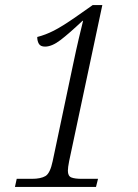

<svg xmlns="http://www.w3.org/2000/svg" viewBox="-20 -738 543 758"><path d="M39 0 46 -32H106Q141 -32 159.5 -43Q178 -54 188 -102L268 -481Q281 -543 291 -585.5Q301 -628 308 -656H306Q253 -606 219 -580Q185 -554 158 -554Q140 -554 133.5 -565Q127 -576 127 -592Q159 -600 192.5 -617Q226 -634 279 -671L346 -718H384L253 -102Q248 -77 248 -64Q248 -43 261.5 -37.5Q275 -32 303 -32H367L359 0Z"/></svg>

Font: Noto Serif SemiCondensed Light
Style: Italic
Weight: 300
Width: 4
Italic angle: -12°
Designer: Monotype Design Team
Foundry: Monotype Imaging Inc.
Version: Version 2.013; ttfautohint (v1.8.4.7-5d5b)